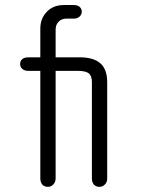

<svg xmlns="http://www.w3.org/2000/svg" viewBox="-20 -722 571 760"><path d="M139.6 -495.1H91.8Q76.2 -495.1 67.4 -487.3Q59.6 -479.5 59.6 -468.8Q59.6 -458 67.4 -450.2Q76.2 -441.4 91.8 -441.4H139.6V-15.6Q139.6 0 148.4 9.8Q157.2 17.6 169.9 17.6Q181.6 17.6 190.4 8.8Q200.2 -1 200.2 -15.6V-441.4H289.1Q317.4 -441.4 330.1 -432.6Q343.8 -422.9 343.8 -396.5V-14.6Q343.8 0 352.5 9.8Q361.3 17.6 374 17.6Q385.7 17.6 394.5 8.8Q404.3 0 404.3 -14.6V-396.5Q404.3 -447.3 377.9 -470.7Q351.6 -495.1 294.9 -495.1H200.2V-604.5Q200.2 -623 210.9 -634.8Q222.7 -648.4 244.1 -648.4H272.5Q287.1 -648.4 295.9 -657.2Q303.7 -665 303.7 -675.8Q303.7 -686.5 295.9 -694.3Q287.1 -702.1 272.5 -702.1H233.4Q188.5 -702.1 163.1 -672.9Q139.6 -647.5 139.6 -608.4Z"/></svg>

Font: Gulim
Style: Regular
Weight: 400
Version: Version 2.21